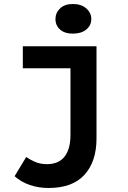

<svg xmlns="http://www.w3.org/2000/svg" viewBox="-20 -731 640 959"><path d="M94 -500H462V-39Q462 76 402 142Q342 208 222 208Q173 208 129 193Q85 178 53 149L111 53Q122 62 150.5 75.5Q179 89 215 89Q239 89 260.5 81.5Q282 74 298 56.5Q314 39 323 11Q332 -17 332 -59V-390H94ZM257 -636Q257 -667 280 -689Q303 -711 344 -711Q386 -711 411 -689Q436 -667 436 -636Q436 -604 411 -583.5Q386 -563 344 -563Q303 -563 280 -583.5Q257 -604 257 -636Z"/></svg>

Font: PT Mono
Style: Bold
Weight: 700
Monospace: yes
Designer: A.Korolkova, I.Chaeva
Foundry: ParaType Ltd
Version: Version 1.000 OFL